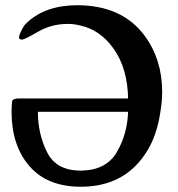

<svg xmlns="http://www.w3.org/2000/svg" viewBox="-20 -709 683 737"><path d="M290.5 7.8Q161.1 7.8 92.8 -71.5Q24.4 -150.9 24.4 -279.8Q24.9 -308.1 26.6 -319.6Q28.3 -331.1 53.2 -331.1H471.7Q469.7 -444.8 417.7 -519.8Q365.7 -594.7 287.1 -611.3Q264.2 -617.2 240.2 -617.2Q178.2 -617.2 126 -587.2Q73.7 -557.1 65.7 -557.1Q57.6 -557.1 55.4 -558.8Q53.2 -560.5 53.2 -566.9Q53.2 -573.2 61.5 -590.3Q69.8 -607.4 74.7 -613Q79.6 -618.7 84 -622.6Q155.3 -689 277.8 -689Q449.7 -688 535.6 -571.3Q602.1 -481 602.5 -357.4Q602.5 -319.8 595.7 -279.8Q577.6 -149.9 499.3 -71.5Q420.9 6.8 293 7.8ZM125.5 -279.8Q125.5 -194.3 160.9 -124.3Q196.3 -54.2 289.1 -54.2H296.4Q389.2 -57.1 429 -126Q468.8 -194.8 471.7 -279.8Z"/></svg>

Font: Caudex
Style: Regular
Weight: 400
Version: Version 1.04